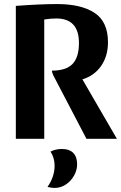

<svg xmlns="http://www.w3.org/2000/svg" viewBox="-20 -684 596 946"><path d="M386 -293 556 0H406L243 -312Q236 -326 236 -336Q306 -336 337.5 -369Q369 -402 369 -472Q369 -593 257 -593Q230 -593 198 -588V0H58V-655Q177 -664 262 -664Q380 -664 446 -620.5Q512 -577 512 -476Q512 -408 478.5 -359.5Q445 -311 386 -293ZM360 126Q360 154 345 181Q330 208 304.5 225Q279 242 249 242Q234 242 214 237Q249 187 249 132Q249 94 229 63Q239 57 254.5 53.5Q270 50 284 50Q322 50 341 69.5Q360 89 360 126Z"/></svg>

Font: Sansita Medium
Style: Regular
Weight: 500
Designer: Pablo Cosgaya
Foundry: Omnibus-Type
Version: Version 1.006